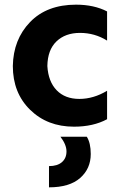

<svg xmlns="http://www.w3.org/2000/svg" viewBox="-20 -535 509 823"><path d="M369 125Q369 188 323.5 228Q278 268 190 268V177Q226 177 245.5 160Q265 143 265 114Q265 85 239 51H352Q369 78 369 125ZM297 8Q183 8 109 -64.5Q35 -137 35 -252Q37 -366 109 -440.5Q181 -515 306 -515Q383 -515 439 -486V-361Q386 -394 323 -394Q260 -394 222 -357.5Q184 -321 183 -252Q187 -185 223 -148Q259 -111 320 -111Q381 -111 439 -146V-24Q380 8 297 8Z"/></svg>

Font: Hind Madurai
Style: Bold
Weight: 700
Designer: Jyotish Sonowal
Foundry: Indian Type Foundry
Version: Version 0.702;PS 1.0;hotconv 1.0.81;makeotf.lib2.5.63406